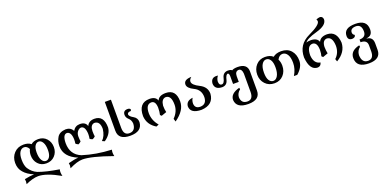

<svg xmlns="http://www.w3.org/2000/svg" viewBox="-6 -1958 6767 3372"><g transform="rotate(-20 3377.5 -272.5)"><path d="M566.9 -81.5Q609.9 -81.5 637.5 -124.8Q665 -168 665 -250.5Q665 -343.3 635 -394.3Q605 -445.3 561 -445.3Q518.1 -445.3 490.5 -402.3Q462.9 -359.4 462.9 -276.4Q462.9 -183.1 492.7 -132.3Q522.5 -81.5 566.9 -81.5ZM747.6 264.6Q495.1 122.6 344.7 122.6Q243.7 123.5 107.9 186Q113.8 153.8 113.8 135.3Q113.8 114.3 108.9 92.3Q219.2 70.8 289.1 67.9Q170.9 19.5 109.9 -53.2Q45.4 -123.5 45.4 -232.4Q45.4 -340.3 114 -413.6Q182.6 -486.8 291.5 -486.8Q380.4 -486.8 430.7 -444.3Q479 -488.8 566.9 -488.8Q662.1 -488.8 721.2 -423.8Q780.3 -358.9 780.3 -262.7Q780.3 -167.5 719.5 -102.8Q658.7 -38.1 561 -38.1Q465.8 -38.1 407 -102.8Q348.1 -167.5 348.1 -263.7Q348.1 -325.7 373.5 -374.5Q339.8 -439 284.7 -439Q234.9 -439 203.4 -389.9Q171.9 -340.8 171.9 -247.1Q171.9 -141.6 207.5 -81.1Q266.6 8.8 355.5 46.9Q498.5 101.1 744.1 139.6Q737.3 166 737.3 192.9Q737.3 219.7 747.6 264.6Z M1723.6 249Q1341.3 112.8 1175.8 112.8Q1074.7 113.8 928.7 187.5Q935.1 153.8 935.1 135.3Q935.1 114.3 930.2 92.8Q1049.3 61 1120.1 58.1Q876.5 -40.5 876.5 -242.2Q876.5 -334 920.4 -406.5Q964.4 -479 1079.6 -485.4Q1171.4 -485.4 1212.4 -407.7Q1256.3 -486.8 1345.2 -486.8Q1450.7 -486.8 1474.1 -402.8Q1510.7 -486.8 1617.7 -486.8Q1792.5 -486.8 1792.5 -260.7Q1784.2 -140.1 1655.8 -52.7L1609.4 -73.2Q1680.2 -138.2 1696.8 -268.1Q1696.8 -418.5 1589.4 -418.5Q1513.7 -405.3 1512.7 -293Q1513.2 -223.6 1519.5 -194.3Q1502 -174.8 1468.3 -159.2Q1429.7 -171.4 1418 -186Q1426.8 -218.8 1426.8 -272.9Q1420.9 -418 1345.2 -422.4Q1306.2 -420.4 1276.9 -382.3Q1247.6 -344.2 1247.6 -291.5Q1249 -224.1 1255.4 -197.8Q1238.3 -175.3 1203.1 -159.7Q1163.1 -177.7 1155.3 -194.3Q1161.6 -221.2 1161.6 -271.5Q1155.8 -409.2 1080.1 -417Q1000 -417 998 -256.8Q998 -39.1 1186 37.1Q1433.6 115.7 1722.2 128.4Q1714.8 156.2 1714.8 183.1Q1714.8 210 1723.6 249Z M2112.8 9.8Q1892.1 9.8 1892.1 -161.6V-702.1H2006.3V-176.8Q2006.3 -37.6 2111.3 -37.6Q2226.6 -37.6 2231.4 -175.8Q2227.1 -240.7 2183.1 -279.5Q2139.2 -318.4 2139.2 -368.2Q2139.2 -447.8 2223.1 -448.7Q2267.6 -448.7 2276.4 -420.4Q2276.4 -407.2 2265.1 -396Q2199.7 -396 2199.7 -352.5Q2207 -315.9 2275.1 -277.6Q2343.3 -239.3 2343.3 -161.6Q2333 9.8 2112.8 9.8Z M2942.9 46.4 2925.8 -9.8Q3026.9 -110.8 3026.9 -240.7Q3026.9 -415.5 2920.9 -415.5Q2843.3 -406.7 2831.1 -290Q2831.1 -215.3 2844.7 -165.5L2747.6 -131.3L2723.6 -154.8Q2738.3 -210 2738.3 -287.1Q2734.4 -414.1 2655.3 -415.5Q2549.8 -413.6 2549.8 -249Q2551.3 -115.2 2645 -5.4L2596.2 14.6Q2447.8 -73.7 2437.5 -235.4Q2437.5 -483.9 2646.5 -483.9Q2761.7 -483.9 2788.1 -400.9Q2819.8 -483.9 2948.2 -483.9Q3139.2 -483.9 3139.2 -257.8Q3139.2 -90.8 2942.9 46.4Z M3443.4 9.8Q3237.3 8.3 3235.4 -131.3Q3244.1 -230 3366.7 -243.7Q3337.9 -199.2 3337.9 -143.6Q3342.3 -48.8 3441.9 -48.8Q3560.1 -51.8 3563.5 -184.1Q3563.5 -322.3 3445.1 -379.2Q3326.7 -436 3326.7 -503.9Q3326.7 -594.2 3470.2 -596.2Q3426.3 -561 3426.3 -521.5Q3426.3 -459.5 3555.4 -396Q3684.6 -332.5 3684.6 -203.1Q3669.4 -2.9 3443.4 9.8Z M4251 195.3Q4030.8 195.3 4020.5 38.1Q4020.5 -82 4195.3 -127.9L4200.7 -98.1Q4137.2 -50.3 4132.3 24.4Q4137.2 147.9 4252.4 147.9Q4357.4 147.9 4357.4 8.8V-332.5Q4352.1 -424.3 4294.4 -427.2Q4225.1 -424.8 4223.1 -335.4V-228H4116.7V-373Q4114.7 -427.7 4091.8 -430.2Q4054.2 -430.2 4032.5 -335Q4010.7 -239.7 3917 -239.7Q3783.7 -243.7 3779.3 -355Q3786.6 -460.4 3884.3 -460.4Q3892.6 -460.4 3918 -458Q3880.9 -413.6 3878.4 -356.4Q3880.4 -287.6 3928.7 -287.6Q3974.6 -287.6 3995.6 -382.1Q4016.6 -476.6 4106.4 -480.5Q4166.5 -480 4184.6 -458Q4213.9 -480 4289.1 -481Q4471.7 -481 4471.7 -331.1V23.9Q4471.7 195.3 4251 195.3Z M4802.2 -36.1Q4851.6 -36.1 4884.3 -92Q4917 -147.9 4917 -249Q4917 -339.8 4886.7 -387.5Q4856.4 -435.1 4808.6 -435.1Q4759.3 -435.1 4726.6 -380.9Q4693.8 -326.7 4693.8 -226.1Q4693.8 -130.9 4724.1 -83.5Q4754.4 -36.1 4802.2 -36.1ZM4808.6 10.3Q4702.6 10.3 4636.7 -60.1Q4570.8 -130.4 4570.8 -234.4Q4570.8 -339.4 4635 -410.9Q4699.2 -482.4 4802.2 -482.4Q4897.5 -482.4 4950.7 -432.6Q5006.8 -480.5 5103 -480.5Q5220.2 -480.5 5285.4 -407Q5350.6 -333.5 5350.6 -215.8Q5350.6 -96.7 5231 7.3H5168Q5234.9 -102.1 5234.9 -217.3Q5234.9 -319.8 5200.2 -374Q5165.5 -428.2 5109.9 -428.2Q5049.3 -428.2 5012.2 -356Q5039.6 -303.2 5039.6 -235.4Q5039.6 -130.4 4975.6 -60.1Q4911.6 10.3 4808.6 10.3Z M5969.2 24.4 5952.1 -24.4Q6043.5 -108.4 6043.5 -240.7Q6038.1 -414.6 5932.1 -415.5Q5852.1 -407.2 5847.7 -290Q5849.6 -217.8 5861.3 -165.5Q5812 -149.9 5764.6 -130.9L5740.2 -154.8Q5753.9 -198.7 5755.4 -270Q5753.4 -414.1 5666 -415.5Q5562 -410.6 5561 -233.4Q5572.8 -76.2 5689 -57.6Q5674.3 7.3 5614.7 9.8Q5466.8 8.8 5446.8 -238.3Q5447.3 -478 5669.4 -582Q5891.6 -686 5891.6 -754.4Q5891.1 -774.9 5878.4 -790.5Q5913.1 -808.6 5951.7 -810.1Q6000.5 -804.7 6005.9 -750Q6005.9 -640.1 5804.9 -583.7Q5604 -527.3 5576.7 -467.8Q5595.7 -483.9 5664.6 -483.9Q5781.2 -479.5 5805.2 -399.9Q5840.3 -483.9 5964.8 -483.9Q6142.1 -479 6155.8 -257.8Q6148.9 -81.5 5969.2 24.4Z M6485.8 249Q6255.4 249 6255.4 66.9Q6255.4 -67.4 6430.2 -108.4L6435.5 -78.6Q6372.1 -30.8 6367.2 53.7Q6372.1 201.7 6487.3 201.7Q6592.3 201.7 6592.3 62.5V-49.3Q6592.3 -150.9 6470.7 -150.9V-201.2Q6592.3 -201.2 6592.3 -309.1Q6592.3 -438 6492.7 -442.4Q6383.3 -442.4 6383.3 -362.8Q6383.3 -326.2 6418.9 -307.1Q6418.9 -261.2 6354.5 -256.3Q6276.9 -257.3 6276.9 -337.4Q6276.9 -486.3 6492.7 -486.3Q6706.5 -486.3 6706.5 -306.6Q6706.5 -188.5 6594.2 -179.7V-174.8Q6706.5 -164.6 6706.5 -43.9V77.6Q6706.5 249 6485.8 249Z"/></g></svg>

Font: Kelvinch
Style: Bold
Weight: 700
Designer: Paul James Miller
Foundry: High-Logic / Made with FontCreator
Version: Version 3.501;March 28, 2021;FontCreator 13.0.0.2683 64-bit